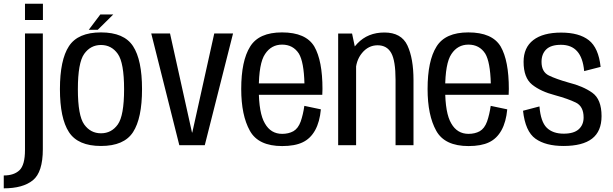

<svg xmlns="http://www.w3.org/2000/svg" viewBox="-72 -773 3262 1022"><path d="M-52 229.5Q50 229.5 103 186.5Q156 143.5 156 21V-595H61V25.5Q61 105 31.8 133Q2.5 161 -52 161ZM61 -753V-666.5H156.5V-753Z M465.5 4Q588.5 4 636.2 -69.8Q684 -143.5 684 -298.5Q684 -454 636.2 -527.2Q588.5 -600.5 465.5 -600.5Q343 -600.5 295 -527.2Q247 -454 247 -298.5Q247 -143.5 295 -69.8Q343 4 465.5 4ZM465.5 -63.5Q410 -63.5 376.2 -110.5Q342.5 -157.5 342.5 -298Q342.5 -439 376.2 -486.2Q410 -533.5 465.5 -533.5Q521.5 -533.5 555 -486.2Q588.5 -439 588.5 -298Q588.5 -157.5 555 -110.5Q521.5 -63.5 465.5 -63.5ZM400.5 -614.5H448.5L531 -696H462Z M882.5 0H1018L1168.5 -595H1068.5L951.5 -67.5H950L833 -595H733Z M1430 4.5V-60.5Q1369.5 -60.5 1338 -116Q1305.5 -170.5 1305.5 -299Q1305.5 -436.5 1339 -485.5Q1372 -535.5 1429.5 -535.5Q1488 -535.5 1519 -487.5Q1545.5 -443 1548.5 -329H1295.5V-268.5H1643.5Q1644.5 -283 1644.5 -299.5Q1644.5 -450 1601 -525.5Q1556 -600.5 1429 -600.5Q1306 -600.5 1259.5 -525Q1212 -449.5 1212 -299Q1212 -159.5 1258 -77Q1303 4.5 1430 4.5ZM1430 -60.5V4.5Q1497.5 4.5 1539 -15.5Q1580.5 -35 1605.5 -80Q1630 -124.5 1636 -191L1548 -209.5Q1541.5 -163.5 1528.5 -126Q1515 -89 1489.5 -74.5Q1464 -60.5 1430 -60.5Z M1728 0H1823.5V-492.5L1802 -594.5H1728ZM2033.5 0H2129V-346.5Q2129 -461.5 2096.8 -530.8Q2064.5 -600 1974 -600Q1886 -600 1830.5 -541.8Q1775 -483.5 1775 -414L1821 -388Q1821 -449.5 1855 -490.8Q1889 -532 1938 -532Q1987.5 -532 2010.5 -490.8Q2033.5 -449.5 2033.5 -348.5Z M2422 4.5V-60.5Q2361.5 -60.5 2330 -116Q2297.5 -170.5 2297.5 -299Q2297.5 -436.5 2331 -485.5Q2364 -535.5 2421.5 -535.5Q2480 -535.5 2511 -487.5Q2537.5 -443 2540.5 -329H2287.5V-268.5H2635.5Q2636.5 -283 2636.5 -299.5Q2636.5 -450 2593 -525.5Q2548 -600.5 2421 -600.5Q2298 -600.5 2251.5 -525Q2204 -449.5 2204 -299Q2204 -159.5 2250 -77Q2295 4.5 2422 4.5ZM2422 -60.5V4.5Q2489.5 4.5 2531 -15.5Q2572.5 -35 2597.5 -80Q2622 -124.5 2628 -191L2540 -209.5Q2533.5 -163.5 2520.5 -126Q2507 -89 2481.5 -74.5Q2456 -60.5 2422 -60.5Z M2927.5 4Q3029 4 3079.5 -35Q3130 -74 3130 -155Q3130 -244.5 3080.5 -279.5Q3031 -314.5 2954.5 -333.5Q2889 -352 2849.8 -371Q2810.5 -390 2810.5 -444Q2810.5 -485.5 2835.5 -510Q2860.5 -534.5 2914 -534.5Q2969.5 -534.5 3000.2 -500Q3031 -465.5 3037.5 -394.5L3125 -417Q3114 -518.5 3062.2 -559Q3010.5 -599.5 2915 -599.5Q2818.5 -599.5 2766.8 -559.8Q2715 -520 2715 -444Q2715 -359 2760.5 -322.5Q2806 -286 2883 -266Q2951 -247.5 2992.8 -227.2Q3034.5 -207 3034.5 -147.5Q3034.5 -108.5 3008.5 -85Q2982.5 -61.5 2928.5 -61.5Q2870.5 -61.5 2838.2 -93.2Q2806 -125 2799.5 -206.5L2712 -183.5Q2724 -73.5 2778.2 -34.8Q2832.5 4 2927.5 4Z"/></svg>

Font: Anybody SemiCondensed
Style: Regular
Weight: 400
Width: 4
Version: Version 1.113;gftools[0.9.25]